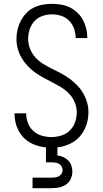

<svg xmlns="http://www.w3.org/2000/svg" viewBox="-20 -763 540 1003"><path d="M150 220V165H250Q260 165 269.5 163.5Q279 162 287.5 157.5Q296 153 301.5 144.5Q307 136 307 126Q307 116 302 107Q297 98 288.5 93Q280 88 270 86.5Q260 85 250 85H220V7Q187 4 155.5 -9Q124 -22 101.5 -46Q79 -70 67.5 -102Q56 -134 56 -167V-171H117V-168Q117 -143 126.5 -119Q136 -95 155 -78Q174 -61 199 -54Q224 -47 249 -47Q275 -47 300.5 -55Q326 -63 344.5 -81Q363 -99 372 -124.5Q381 -150 381 -176Q381 -202 371 -227Q361 -252 343 -271.5Q325 -291 302.5 -305Q280 -319 256.5 -331Q233 -343 210 -355.5Q187 -368 165.5 -383Q144 -398 125.5 -417.5Q107 -437 93.5 -459.5Q80 -482 73 -507.5Q66 -533 66 -560Q66 -584 71.5 -608Q77 -632 88.5 -654Q100 -676 117 -694Q134 -712 156 -723Q178 -734 202.5 -738.5Q227 -743 251 -743Q275 -743 299 -739Q323 -735 344.5 -724.5Q366 -714 383.5 -697.5Q401 -681 412.5 -660Q424 -639 430 -615.5Q436 -592 436 -568V-564H375V-566Q375 -591 366.5 -614.5Q358 -638 340.5 -655.5Q323 -673 299.5 -680.5Q276 -688 251 -688Q226 -688 201.5 -679.5Q177 -671 160 -652.5Q143 -634 135 -609.5Q127 -585 127 -560Q127 -533 137 -508Q147 -483 164.5 -463.5Q182 -444 204.5 -430Q227 -416 250.5 -404.5Q274 -393 297.5 -380.5Q321 -368 342.5 -352.5Q364 -337 382.5 -318Q401 -299 414.5 -276Q428 -253 435 -227.5Q442 -202 442 -176Q442 -142 431 -109.5Q420 -77 398 -51.5Q376 -26 345 -11.5Q314 3 280 7V49Q296 51 310.5 57.5Q325 64 336.5 75.5Q348 87 353 102.5Q358 118 358 133Q358 153 349.5 171.5Q341 190 325 201Q309 212 289.5 216Q270 220 250 220Z"/></svg>

Font: Iosevka SS18 Light
Style: Regular
Weight: 300
Monospace: yes
Designer: Belleve Invis
Foundry: Belleve Invis
Version: Version 25.1.1; ttfautohint (v1.8.4)